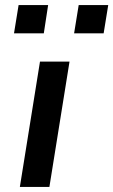

<svg xmlns="http://www.w3.org/2000/svg" viewBox="-20 -734 445 754"><path d="M58 0 137 -492H253L174 0ZM271 -603 289 -714H405L387 -603ZM35 -603 53 -714H169L152 -603Z"/></svg>

Font: Nunito Sans 10pt Expanded SemiBold
Style: Italic
Weight: 600
Width: 7
Italic angle: -9°
Designer: Vernon Adams
Foundry: Vernon Adams
Version: Version 3.101;gftools[0.9.27]